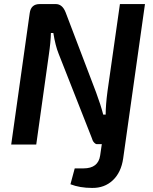

<svg xmlns="http://www.w3.org/2000/svg" viewBox="-20 -710 752 943"><path d="M692 -690 585 68Q575 137 534 175.5Q493 214 432 213Q372 213 326 195L347 117H390Q463 117 472 53L480 -2H456Q450 -2 444 -8Q438 -14 435.5 -19.5Q433 -25 429 -37L268 -446Q252 -485 242 -548H230Q229 -503 220 -442L158 0H35L126 -646Q132 -690 175 -690H254Q286 -690 302 -650L452 -256Q475 -194 487 -147H499Q499 -194 508 -262L569 -690Z"/></svg>

Font: Exo 2.0 Semi Bold
Style: Italic
Weight: 600
Italic angle: -8°
Designer: Natanael Gama
Version: Version 1.001;PS 001.001;hotconv 1.0.70;makeotf.lib2.5.58329